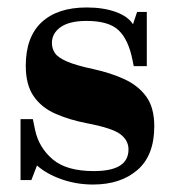

<svg xmlns="http://www.w3.org/2000/svg" viewBox="-20 -482 469 514"><path d="M229 12Q185 12 145 -2Q105 -16 79 -39L64 0H35V-163H68L74 -134Q84 -87 121 -55.5Q158 -24 231 -24Q278 -24 301 -38.5Q324 -53 324 -82Q324 -106 302.5 -122.5Q281 -139 213 -152Q166 -161 128.5 -177.5Q91 -194 70 -224.5Q49 -255 49 -306Q49 -383 91.5 -422.5Q134 -462 212 -462Q257 -462 290 -450Q323 -438 336 -417L347 -450H373V-305H338L335 -320Q324 -376 297.5 -401Q271 -426 212 -426Q166 -426 142.5 -409.5Q119 -393 119 -367Q119 -352 127 -340Q135 -328 159 -317.5Q183 -307 230 -297Q276 -287 313 -270Q350 -253 371.5 -223.5Q393 -194 393 -144Q393 -66 348 -27Q303 12 229 12Z"/></svg>

Font: Libre Bodoni
Style: Regular
Weight: 400
Designer: Pablo Impallari, Rodrigo Fuenzalida
Foundry: Impallari Type
Version: Version 2.005;gftools[0.9.23]